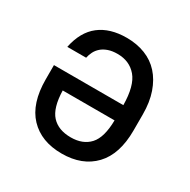

<svg xmlns="http://www.w3.org/2000/svg" viewBox="-128 -658 777 786"><g transform="rotate(30 260.0 -265.0)"><path d="M255 -537Q303 -537 342.5 -521.5Q382 -506 409.5 -475.5Q437 -445 452.5 -400.5Q468 -356 468 -298V-222Q468 -110 412.5 -51.5Q357 7 260 7Q163 7 107.5 -51.5Q52 -110 52 -224V-291H380Q379 -382 345.5 -421.5Q312 -461 255 -461Q230 -461 211.5 -454.5Q193 -448 180.5 -437Q168 -426 161 -412Q154 -398 151 -383H62Q78 -461 127 -499Q176 -537 255 -537ZM259 -69Q316 -69 347.5 -103.5Q379 -138 380 -219H135Q137 -138 168.5 -103.5Q200 -69 259 -69Z"/></g></svg>

Font: Golos UI
Style: Regular
Weight: 400
Designer: A.Korolkova, Vitaly Kuzmin
Foundry: ParaType Ltd
Version: Version 2.000